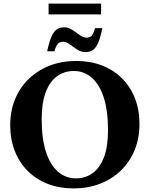

<svg xmlns="http://www.w3.org/2000/svg" viewBox="-20 -1038 835 1071"><path d="M405.5 -698Q483.5 -698 548.2 -673Q613 -648 660 -601.5Q707 -555 732.5 -490.2Q758 -425.5 758 -346.5Q758 -267 731 -201Q704 -135 654.5 -87Q605 -39 537.8 -13Q470.5 13 390 13Q311.5 13 247 -12Q182.5 -37 135.5 -83.5Q88.5 -130 62.8 -195Q37 -260 37 -339Q37 -418.5 64 -484.2Q91 -550 140.5 -598Q190 -646 257.2 -672Q324.5 -698 405.5 -698ZM403.5 -43Q456 -43 496.2 -71.8Q536.5 -100.5 559.5 -160Q582.5 -219.5 582.5 -311.5Q582.5 -420.5 558.8 -493.8Q535 -567 492 -604.5Q449 -642 392 -642Q339.5 -642 299 -613.2Q258.5 -584.5 235.5 -525Q212.5 -465.5 212.5 -373.5Q212.5 -265 236.2 -191.5Q260 -118 303.2 -80.5Q346.5 -43 403.5 -43ZM551 -881Q540 -826 526.8 -797.2Q513.5 -768.5 496.5 -758Q479.5 -747.5 456.5 -747.5Q437 -747.5 420.5 -756.2Q404 -765 389.2 -776.5Q374.5 -788 360.5 -796.5Q346.5 -805 332.5 -805Q320.5 -805 312 -801Q303.5 -797 296.8 -785.5Q290 -774 283.5 -752H243Q255 -807 268 -835.8Q281 -864.5 298 -875Q315 -885.5 338 -885.5Q357 -885.5 373.5 -876.8Q390 -868 405 -856.5Q420 -845 434 -836.5Q448 -828 462 -828Q474 -828 482.2 -832Q490.5 -836 497.5 -847.8Q504.5 -859.5 510.5 -881ZM251 -957.5V-1018H544V-957.5Z"/></svg>

Font: Newsreader 36pt
Style: Bold
Weight: 700
Designer: Hugues Gentile
Foundry: Production Type
Version: Version 1.003